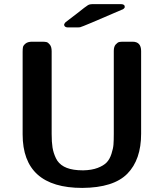

<svg xmlns="http://www.w3.org/2000/svg" viewBox="-20 -898 804 940"><path d="M90.8 -240.2V-644Q90.8 -659.2 92.5 -667.5Q94.2 -675.8 105.2 -684.8Q116.2 -693.8 137.2 -693.8H187Q200.2 -693.8 208 -691.9Q215.8 -689.9 224.4 -679Q232.9 -668 232.9 -647V-242.2Q232.9 -202.1 237.1 -176Q241.2 -149.9 253.7 -123.5Q266.1 -97.2 293 -82.5Q319.8 -67.9 361.8 -64.9L387.2 -64Q429.2 -64.9 458 -75.9Q486.8 -86.9 502 -102.5Q517.1 -118.2 525.6 -144.5Q534.2 -170.9 535.6 -190.9Q537.1 -210.9 537.1 -243.2V-648.9Q537.1 -669.9 546.6 -680.4Q556.2 -690.9 564 -692.4Q571.8 -693.8 585 -693.8H628.9Q670.9 -693.8 670.9 -647.9V-243.2Q670.9 -116.2 603.5 -47.6Q536.1 21 382.8 22Q90.8 22 90.8 -240.2ZM293.9 -775.9Q293.9 -781.7 300.8 -789.1Q323.7 -807.1 356.9 -832Q400.9 -867.2 410.4 -872.6Q419.9 -877.9 432.1 -877.9H570.8Q590.8 -877.9 590.8 -864.7Q590.8 -861.8 589.4 -859.4Q587.9 -856.9 585.9 -855.5Q584 -854 581.1 -852.1L578.1 -851.1Q384.3 -767.1 372.1 -764.6Q368.2 -763.7 360.8 -763.7H311Q295.9 -764.6 293.9 -775.9Z"/></svg>

Font: CMU Sans Serif
Style: Bold
Weight: 700
Version: Version 0.7.0